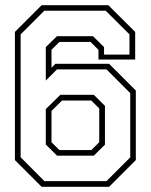

<svg xmlns="http://www.w3.org/2000/svg" viewBox="-20 -720 581 740"><path d="M140.5 0 37.5 -103V-597L140.5 -700H397.5L501 -597V-490.5H359.5V-528L329 -558.5H209L178.5 -528V-459L193.5 -474H400.5L503.5 -371V-103L400.5 0ZM200 -120 156.5 -163V-299.5L212.5 -354.5H341.5L384.5 -312V-162.5L341.5 -120ZM209 -141.5H332L362.5 -172V-302L332 -332.5H219L178.5 -292.5V-172ZM151 -22H390.5L482 -113.5V-361L390.5 -452.5H199.5L156.5 -409.5V-538.5L199.5 -580.5H338.5L381 -538.5V-509.5H479V-587.5L387.5 -678.5H150.5L59.5 -587.5V-114Z"/></svg>

Font: Tourney Thin ExtraLight
Style: Regular
Weight: 250
Version: Version 1.015